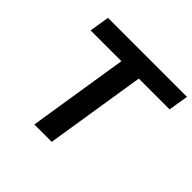

<svg xmlns="http://www.w3.org/2000/svg" viewBox="-173 -884 1062 1062"><g transform="rotate(45 358.5 -352.5)"><path d="M228 0 321 -588H80L99 -705H717L698 -588H457L364 0Z"/></g></svg>

Font: Nunito Sans 7pt
Style: Bold Italic
Weight: 700
Italic angle: -9°
Version: Version 3.101;gftools[0.9.27]